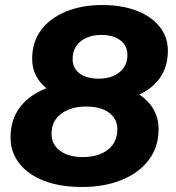

<svg xmlns="http://www.w3.org/2000/svg" viewBox="-20 -732 700 764"><path d="M306 12Q219 12 155.5 -12.5Q92 -37 57 -81.5Q22 -126 22 -185Q22 -256 59.5 -305.5Q97 -355 165.5 -381Q234 -407 326 -407Q414 -407 477.5 -384Q541 -361 576 -318.5Q611 -276 611 -218Q611 -147 572 -95.5Q533 -44 464.5 -16Q396 12 306 12ZM309 -107Q372 -107 409.5 -136.5Q447 -166 447 -217Q447 -259 414 -283.5Q381 -308 323 -308Q261 -308 223 -279Q185 -250 185 -200Q185 -157 219 -132Q253 -107 309 -107ZM370 -324Q289 -324 230.5 -345Q172 -366 140 -405.5Q108 -445 108 -498Q108 -565 143.5 -612.5Q179 -660 242.5 -686Q306 -712 387 -712Q465 -712 523.5 -689.5Q582 -667 615 -626Q648 -585 648 -530Q648 -464 613.5 -418Q579 -372 516.5 -348Q454 -324 370 -324ZM372 -419Q424 -419 455.5 -444.5Q487 -470 487 -513Q487 -551 458.5 -572Q430 -593 384 -593Q333 -593 301 -567.5Q269 -542 269 -497Q269 -461 296.5 -440Q324 -419 372 -419Z"/></svg>

Font: Montserrat Thin
Style: Bold Italic
Weight: 700
Italic angle: -11.3°
Version: Version 9.000